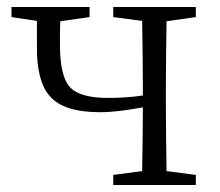

<svg xmlns="http://www.w3.org/2000/svg" viewBox="-20 -531 630 551"><path d="M542 0V-29L458 -40C457 -113 456 -176 456 -227V-284C456 -335 457 -397 458 -470L542 -482V-511H305V-482L388 -471C389 -398 390 -335 390 -284V-257C357 -252 324 -250 290 -250C234 -250 197 -261 178 -284C161 -305 152 -345 152 -404C152 -433 152 -455 153 -470L237 -482V-511H13V-482L86 -471V-399C85 -331 98 -283 123 -255C150 -224 198 -209 267 -209C301 -209 342 -214 390 -223C390 -172 389 -111 388 -40L305 -29V0Z"/></svg>

Font: AllPunType Light
Style: Regular
Weight: 300
Version: 1.0